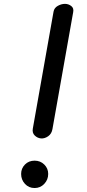

<svg xmlns="http://www.w3.org/2000/svg" viewBox="-20 -948 440 968"><path d="M187.5 -250Q169 -251.5 155.2 -264.8Q141.5 -278 145.5 -300L250 -889.5Q253.5 -908.5 271.5 -918.5Q289.5 -928.5 307.5 -928.5Q325 -928.5 339 -917.8Q353 -907 349 -887L244.5 -297.5Q240.5 -273.5 223 -261.2Q205.5 -249 187.5 -250ZM154.5 0Q125 0 105.8 -21Q86.5 -42 86.5 -71Q86.5 -99 105.8 -118.5Q125 -138 154.5 -138Q183.5 -138 203.2 -118.5Q223 -99 223 -71Q223 -42 203.2 -21Q183.5 0 154.5 0Z"/></svg>

Font: Edu AU VIC WA NT Hand Medium
Style: Regular
Weight: 500
Version: Version 1.001